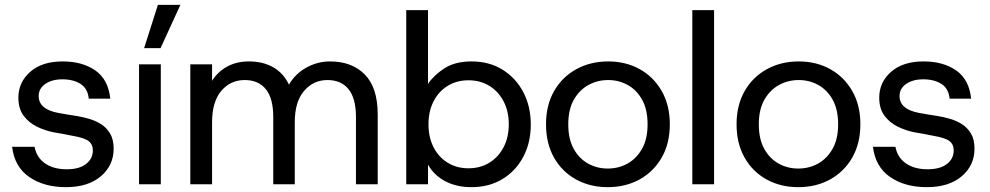

<svg xmlns="http://www.w3.org/2000/svg" viewBox="-20 -762 4095 794"><path d="M253 12Q162 12 101 -30Q40 -72 30 -155H123Q131 -111 166 -86.5Q201 -62 256 -62Q308 -62 336 -84Q364 -106 364 -140Q364 -165 346.5 -178.5Q329 -192 282 -200Q263 -204 241.5 -208Q220 -212 201 -215Q166 -222 133 -238Q100 -254 78 -283Q56 -312 56 -358Q56 -422 105 -465Q154 -508 239 -508Q321 -508 374.5 -470.5Q428 -433 436 -354H347Q343 -396 313 -415Q283 -434 238 -434Q195 -434 167.5 -415Q140 -396 140 -365Q140 -310 221 -295Q259 -288 299 -282Q323 -278 349 -270.5Q375 -263 398 -248.5Q421 -234 435.5 -209.5Q450 -185 450 -147Q450 -78 397 -33Q344 12 253 12Z M555 0V-496H645V0ZM576 -563 633 -742H726L644 -563Z M767 0V-496H857V-428Q881 -466 920 -487Q959 -508 1009 -508Q1067 -508 1109.5 -484Q1152 -460 1175 -412Q1201 -457 1247 -482.5Q1293 -508 1345 -508Q1435 -508 1488.5 -454Q1542 -400 1542 -288V0H1452V-279Q1452 -355 1421.5 -393Q1391 -431 1334 -431Q1276 -431 1237.5 -386Q1199 -341 1199 -257V0H1110V-279Q1110 -355 1079.5 -393Q1049 -431 992 -431Q933 -431 895 -386Q857 -341 857 -257V0Z M1929 12Q1868 12 1821.5 -12.5Q1775 -37 1750 -81V0H1660V-720H1750V-415Q1774 -451 1818 -479.5Q1862 -508 1930 -508Q2003 -508 2058 -474Q2113 -440 2144 -381Q2175 -322 2175 -247Q2175 -172 2144 -113.5Q2113 -55 2058 -21.5Q2003 12 1929 12ZM1917 -66Q1966 -66 2003.5 -89Q2041 -112 2062.5 -153Q2084 -194 2084 -248Q2084 -302 2062.5 -343Q2041 -384 2003.5 -407Q1966 -430 1917 -430Q1869 -430 1831.5 -407Q1794 -384 1773 -343Q1752 -302 1752 -248Q1752 -194 1773 -153Q1794 -112 1831.5 -89Q1869 -66 1917 -66Z M2493 12Q2420 12 2362 -20Q2304 -52 2271 -110.5Q2238 -169 2238 -248Q2238 -327 2271.5 -385.5Q2305 -444 2363.5 -476Q2422 -508 2495 -508Q2568 -508 2625.5 -476Q2683 -444 2716.5 -385.5Q2750 -327 2750 -248Q2750 -169 2716.5 -110.5Q2683 -52 2625 -20Q2567 12 2493 12ZM2493 -65Q2538 -65 2575 -85.5Q2612 -106 2635 -146.5Q2658 -187 2658 -248Q2658 -309 2635.5 -349.5Q2613 -390 2576 -410.5Q2539 -431 2495 -431Q2451 -431 2413.5 -410.5Q2376 -390 2353 -349.5Q2330 -309 2330 -248Q2330 -187 2352.5 -146.5Q2375 -106 2412 -85.5Q2449 -65 2493 -65Z M2843 0V-720H2933V0Z M3281 12Q3208 12 3150 -20Q3092 -52 3059 -110.5Q3026 -169 3026 -248Q3026 -327 3059.5 -385.5Q3093 -444 3151.5 -476Q3210 -508 3283 -508Q3356 -508 3413.5 -476Q3471 -444 3504.5 -385.5Q3538 -327 3538 -248Q3538 -169 3504.5 -110.5Q3471 -52 3413 -20Q3355 12 3281 12ZM3281 -65Q3326 -65 3363 -85.5Q3400 -106 3423 -146.5Q3446 -187 3446 -248Q3446 -309 3423.5 -349.5Q3401 -390 3364 -410.5Q3327 -431 3283 -431Q3239 -431 3201.5 -410.5Q3164 -390 3141 -349.5Q3118 -309 3118 -248Q3118 -187 3140.5 -146.5Q3163 -106 3200 -85.5Q3237 -65 3281 -65Z M3813 12Q3722 12 3661 -30Q3600 -72 3590 -155H3683Q3691 -111 3726 -86.5Q3761 -62 3816 -62Q3868 -62 3896 -84Q3924 -106 3924 -140Q3924 -165 3906.5 -178.5Q3889 -192 3842 -200Q3823 -204 3801.5 -208Q3780 -212 3761 -215Q3726 -222 3693 -238Q3660 -254 3638 -283Q3616 -312 3616 -358Q3616 -422 3665 -465Q3714 -508 3799 -508Q3881 -508 3934.5 -470.5Q3988 -433 3996 -354H3907Q3903 -396 3873 -415Q3843 -434 3798 -434Q3755 -434 3727.5 -415Q3700 -396 3700 -365Q3700 -310 3781 -295Q3819 -288 3859 -282Q3883 -278 3909 -270.5Q3935 -263 3958 -248.5Q3981 -234 3995.5 -209.5Q4010 -185 4010 -147Q4010 -78 3957 -33Q3904 12 3813 12Z"/></svg>

Font: HostGroteskRegular
Style: Regular
Weight: 400
Designer: Doukan Karapınar based on Poppins by Indian Type Foundry, Jonny Pinhorn
Foundry: Element Type
Version: Version 1.001; ttfautohint (v1.8.4.7-5d5b)